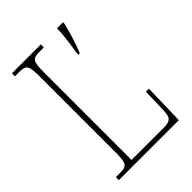

<svg xmlns="http://www.w3.org/2000/svg" viewBox="-209 -811 907 907"><g transform="rotate(-45 244.5 -357.0)"><path d="M40 0H441L446 -205H426L423 -94C421 -39 415 -25 363 -25H150V-606C150 -683 156 -694 206 -694H233V-714H40V-694H66C116 -694 122 -683 122 -606V-108C122 -31 116 -20 66 -20H40ZM324 -566V-554H333C352 -596 371 -663 381 -705V-714H341C340 -667 332 -615 324 -566Z"/></g></svg>

Font: Noto Serif Georgian Condensed Thin
Style: Regular
Weight: 100
Width: 3
Designer: Monotype Design Team, Akaki Razmadze
Foundry: Google LLC
Version: Version 2.003